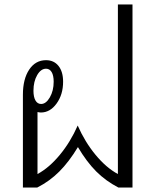

<svg xmlns="http://www.w3.org/2000/svg" viewBox="-20 -835 695 855"><path d="M570 -815V0H507Q451 -29 408.5 -71.5Q366 -114 327 -180Q287 -114 244 -71Q201 -28 146 0H82V-413Q82 -483 110 -525Q138 -567 185 -567Q220 -567 240.5 -541.5Q261 -516 261 -471Q261 -414 232 -374Q203 -334 162 -334Q157 -334 147 -336V-60Q199 -88 246.5 -145.5Q294 -203 326 -276Q358 -203 405.5 -145.5Q453 -88 505 -60V-815ZM129 -431Q129 -403 138 -387.5Q147 -372 163 -372Q185 -372 202 -401.5Q219 -431 219 -471Q219 -499 210 -514Q201 -529 185 -529Q162 -529 145.5 -500.5Q129 -472 129 -431Z"/></svg>

Font: KoHo
Style: Regular
Weight: 400
Version: Version 1.000; ttfautohint (v1.6)